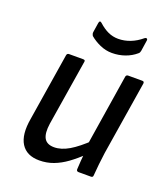

<svg xmlns="http://www.w3.org/2000/svg" viewBox="-128 -768 763 870"><g transform="rotate(20 253.5 -332.5)"><path d="M161 11Q100 11 73.5 -31Q47 -73 61 -153L113 -479Q115 -488 124 -488H192Q203 -488 201 -479L150 -162Q143 -114 156 -91Q169 -68 204 -68Q238 -68 275.5 -90Q313 -112 363 -160L355 -89Q323 -58 292 -35.5Q261 -13 229 -1Q197 11 161 11ZM348 0Q337 0 337 -10Q338 -29 339.5 -51Q341 -73 344 -93L343 -131L398 -479Q400 -488 409 -488H477Q487 -488 486 -478L429 -122Q425 -94 422 -65Q419 -36 417 -10Q417 0 407 0ZM304 -559Q274 -559 246 -571.5Q218 -584 197 -602Q195 -606 193.5 -610Q192 -614 193 -620L200 -665Q201 -673 205 -674.5Q209 -676 214 -671Q237 -650 260 -639.5Q283 -629 309 -629Q338 -629 366.5 -640Q395 -651 421 -673Q426 -677 430.5 -675Q435 -673 434 -666L426 -613Q425 -609 423.5 -605.5Q422 -602 418 -599Q396 -580 366.5 -569.5Q337 -559 304 -559Z"/></g></svg>

Font: Sofia Sans Semi Condensed Medium
Style: Italic
Weight: 500
Italic angle: -9°
Version: Version 4.100